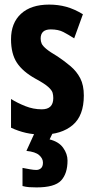

<svg xmlns="http://www.w3.org/2000/svg" viewBox="-20 -576 409 836"><path d="M345 -160Q345 -72 296 -31Q247 10 164 10Q126 10 93 2.5Q60 -5 28 -20V-145Q55 -128 90 -114Q125 -100 162 -100Q212 -100 212 -149Q212 -161 209 -172Q206 -183 190 -197.5Q174 -212 135 -233Q79 -264 53.5 -303Q28 -342 28 -405Q28 -476 71.5 -516Q115 -556 194 -556Q233 -556 268 -546.5Q303 -537 341 -514L303 -409Q278 -425 256 -436.5Q234 -448 201 -448Q157 -448 157 -408Q157 -396 161.5 -386Q166 -376 181.5 -363Q197 -350 231 -330Q261 -310 287.5 -287.5Q314 -265 329.5 -235Q345 -205 345 -160ZM274 123Q274 180 246 210Q218 240 139 240Q122 240 107.5 239Q93 238 78 234V155Q93 158 110 161Q127 164 138 164Q150 164 158.5 156.5Q167 149 167 132Q167 114 150.5 99.5Q134 85 95 81L132 0H211L196 31Q236 41 255 67.5Q274 94 274 123Z"/></svg>

Font: Noto Sans Telugu ExtraCondensed
Style: Bold
Weight: 700
Width: 2
Designer: Jelle Bosma - Monotype Design Team
Foundry: Monotype Imaging Inc.
Version: Version 2.005; ttfautohint (v1.8.4.7-5d5b)